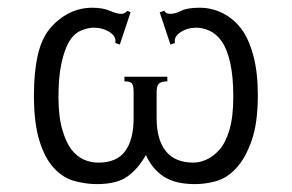

<svg xmlns="http://www.w3.org/2000/svg" viewBox="-20 -465 743 489"><path d="M378.9 -164.1Q378.9 -109.4 402.3 -80.1Q425.8 -50.8 472.7 -50.8Q488.3 -50.8 505.9 -58.6Q523.4 -66.4 539.1 -84Q554.7 -101.6 564.5 -134.8Q574.2 -168 574.2 -218.8Q574.2 -269.5 566.4 -304.7Q558.6 -339.8 544.9 -359.4Q531.2 -378.9 513.7 -386.7Q496.1 -394.5 480.5 -394.5Q457 -394.5 439.5 -382.8Q421.9 -371.1 425.8 -355.5L414.1 -351.6L386.7 -433.6L398.4 -437.5Q402.3 -429.7 414.1 -429.7Q425.8 -429.7 441.4 -437.5Q457 -445.3 488.3 -445.3Q519.5 -445.3 546.9 -431.6Q574.2 -418 593.8 -392.6Q613.3 -367.2 625 -324.2Q636.7 -281.2 636.7 -222.7Q636.7 -152.3 621.1 -107.4Q605.5 -62.5 582 -37.1Q558.6 -11.7 531.2 -3.9Q503.9 3.9 476.6 3.9Q425.8 3.9 396.5 -15.6Q367.2 -35.2 351.6 -70.3Q332 -35.2 304.7 -15.6Q277.3 3.9 226.6 3.9Q199.2 3.9 169.9 -3.9Q140.6 -11.7 117.2 -37.1Q93.8 -62.5 80.1 -107.4Q66.4 -152.3 66.4 -222.7Q66.4 -281.2 76.2 -324.2Q85.9 -367.2 107.4 -392.6Q128.9 -418 156.2 -431.6Q183.6 -445.3 214.8 -445.3Q242.2 -445.3 259.8 -437.5Q277.3 -429.7 289.1 -429.7Q296.9 -429.7 304.7 -437.5L312.5 -433.6L285.2 -351.6L273.4 -355.5Q277.3 -371.1 259.8 -382.8Q242.2 -394.5 218.8 -394.5Q203.1 -394.5 185.5 -386.7Q168 -378.9 156.2 -359.4Q144.5 -339.8 136.7 -304.7Q128.9 -269.5 128.9 -218.8Q128.9 -168 138.7 -134.8Q148.4 -101.6 162.1 -84Q175.8 -66.4 193.4 -58.6Q210.9 -50.8 230.5 -50.8Q277.3 -50.8 298.8 -80.1Q320.3 -109.4 320.3 -164.1V-230.5Q320.3 -246.1 316.4 -252Q312.5 -257.8 296.9 -257.8V-269.5H406.2V-257.8Q390.6 -257.8 384.8 -252Q378.9 -246.1 378.9 -230.5Z"/></svg>

Font: 和音 by 宁静之雨，公众号njzyshare
Style: Regular
Weight: 400
Designer: Steve Matteson
Foundry: Ascender Corporation
Version: Version 6.00;June 8, 2018;FontCreator 11.0.0.2388 32-bit